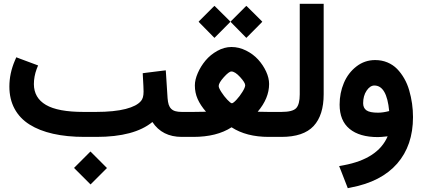

<svg xmlns="http://www.w3.org/2000/svg" viewBox="-20 -718 2215 1007"><path d="M374.8 156.2 447.9 83.1 454.4 76.6 461 83.1 534.5 156.7 541.1 163.2 534.5 169.8 461.5 242.8 454.9 249.4 448.4 242.8 374.8 169.3 368.3 162.7ZM486.1 0H423.2Q331 0 258.4 -16.4Q185.9 -32.7 134.8 -65Q83.6 -97.2 56.4 -147.6Q29.2 -198 29.2 -264Q29.2 -333 57.9 -400L65.5 -417.6L83.6 -410.6L160.7 -381.9L179.8 -374.8L172.3 -356.2Q157.7 -316.4 157.7 -276.6Q158.2 -204.5 220.9 -167.8Q283.6 -131 418.1 -131H483.6Q531 -131 570.5 -135Q610.1 -139 639.3 -146.6Q668.5 -154.2 688.7 -164.7Q708.8 -175.3 719.9 -188.9Q725.9 -196 729.5 -207.8Q733 -219.6 733 -237.8Q733 -256.9 729.5 -315.4L728.5 -334L747.1 -336.5L828.2 -346.6L849.4 -349.1L850.9 -328L858.9 -203Q860.5 -182.9 864.7 -169.5Q869 -156.2 877.8 -147.4Q886.6 -138.5 900.3 -134.8Q913.9 -131 933.5 -131H945.1V-110.8V-20.2V0H933.5Q830.7 0 779.3 -78.1Q684.1 0 486.1 0Z M1195 -610.6 1265.5 -681.1 1272 -687.2 1278.6 -681.1 1349.6 -610.6 1355.7 -604 1349.6 -597.5 1278.6 -525.9 1272 -519.4 1265.5 -525.9 1195 -597.5 1188.9 -604ZM1027.7 -610.6 1098.2 -681.1 1104.8 -687.2 1111.3 -681.1 1182.4 -610.6 1188.4 -604 1182.4 -597.5 1111.3 -525.9 1104.8 -519.4 1098.2 -525.9 1027.7 -597.5 1021.7 -604ZM1193.5 -343.1Q1180.9 -343.1 1153.9 -313.1Q1127 -283.1 1127 -267Q1127 -256.9 1141.1 -235Q1155.2 -213.1 1172 -195.2Q1188.9 -177.3 1196 -176.3Q1203.5 -176.8 1220.4 -195Q1237.3 -213.1 1251.6 -236.3Q1266 -259.4 1266 -271Q1266 -284.6 1239.3 -313.9Q1212.6 -343.1 1193.5 -343.1ZM1331.5 -132Q1350.1 -131 1388.4 -131H1434.8V-110.8V-20.2V0H1389.4Q1272 0 1194.5 -50.4Q1116.9 0 993.5 0H926.4V-20.2V-110.8V-131H993.5Q1038.3 -131 1060.5 -132Q1031.2 -165.7 1016.6 -198.7Q1002 -231.7 1002 -270Q1002 -299.7 1017.4 -335Q1032.7 -370.3 1057.9 -400.5Q1083.1 -430.7 1119.6 -451.1Q1156.2 -471.5 1194 -471.5Q1233.2 -471.5 1270.5 -452.9Q1307.8 -434.3 1333.8 -405.8Q1359.7 -377.3 1375.6 -343.1Q1391.4 -308.8 1391.4 -277.6Q1391.4 -202.5 1331.5 -132Z M1416.1 -20.2V-110.8V-131H1456.4Q1514.9 -131 1533.5 -150.9Q1552.1 -170.8 1552.1 -223.2V-678.1V-698.2H1572.3H1657.4H1677.6V-678.1V-223.7Q1677.6 -113.9 1624.7 -56.9Q1571.8 0 1455.9 0H1416.1Z M2013.1 -3Q1976.8 1 1962.2 1Q1865.5 1 1813.4 -42.1Q1761.2 -85.1 1761.2 -169.3Q1761.2 -230.2 1783.6 -283.1Q1806 -336 1849.4 -369.5Q1892.7 -403 1947.6 -403Q1982.4 -403 2011.8 -390.7Q2041.3 -378.3 2062.5 -356.7Q2083.6 -335 2100 -306.5Q2116.4 -278.1 2126.2 -244.1Q2136 -210.1 2141.1 -175.1Q2146.1 -140.1 2146.1 -103.8Q2146.1 44.8 2063 140.1Q1979.8 235.3 1820.2 265.5L1804 269L1798 253.4L1767.8 175.8L1758.7 153.1L1782.9 148.6Q1962.7 114.9 2013.1 -3ZM2021.2 -135.5Q2008.6 -269.5 1943.6 -269.5Q1920.9 -269.5 1902.8 -242.6Q1884.6 -215.6 1884.6 -176.8Q1884.6 -151.6 1902 -139.3Q1919.4 -127 1962.7 -127Q1988.4 -127 2021.2 -135.5Z"/></svg>

Font: Vazir FD
Style: Bold
Weight: 700
Foundry: DejaVu fonts team - Redesigned by Saber Rastikerdar
Version: Version 21.10;October 20, 2019;FontCreator 12.0.0.2547 64-bi